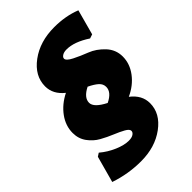

<svg xmlns="http://www.w3.org/2000/svg" viewBox="-242 -744 926 926"><g transform="rotate(-45 220.5 -281.0)"><path d="M313 -658Q390 -658 453 -633L418 -504L397 -497Q332 -540 279 -540Q261 -540 250 -533Q239 -526 239 -517Q239 -503 271.5 -486.5Q304 -470 343 -455Q382 -440 414.5 -405.5Q447 -371 447 -324Q447 -275 415 -232.5Q383 -190 330 -166Q381 -127 381 -72Q381 -2 314.5 47Q248 96 152 96Q65 96 -17 68L20 -67L37 -78Q70 -50 110 -33Q150 -16 180 -16Q201 -16 212 -23.5Q223 -31 223 -41Q223 -53 201.5 -65Q180 -77 149.5 -89.5Q119 -102 88.5 -119Q58 -136 36.5 -165.5Q15 -195 15 -234Q15 -283 46 -325.5Q77 -368 129 -394Q80 -433 80 -487Q80 -558 147.5 -608Q215 -658 313 -658ZM174 -281Q174 -249 237 -217Q287 -241 287 -277Q287 -297 271 -311.5Q255 -326 224 -341Q174 -316 174 -281Z"/></g></svg>

Font: Alegreya Sans SC Black
Style: Italic
Weight: 900
Italic angle: -7°
Designer: Juan Pablo del Peral
Foundry: Huerta Tipografica
Version: Version 2.007